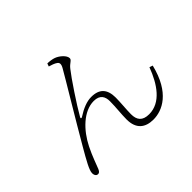

<svg xmlns="http://www.w3.org/2000/svg" viewBox="-161 -1028 1323 1323"><g transform="rotate(-45 500.0 -366.5)"><path d="M414 -740C432 -735 459 -726 472 -716C485 -707 489 -693 474 -666C435 -597 285 -350 189 -184C138 -96 105 -38 105 -9C105 16 119 25 129 25C141 25 148 19 156 1C169 -30 188 -89 221 -155C273 -259 365 -353 465 -353C525 -353 543 -317 543 -273C543 -216 535 -153 535 -103C535 -10 587 29 666 29C752 29 873 -24 925 -238L901 -246C856 -125 784 -18 671 -18C606 -18 582 -51 582 -107C582 -150 589 -216 589 -262C589 -344 552 -385 472 -385C429 -385 382 -366 329 -332C320 -326 314 -332 320 -341C362 -416 469 -576 507 -623C531 -655 557 -659 557 -678C557 -706 518 -740 485 -752C469 -758 441 -762 422 -762Z"/></g></svg>

Font: Noto Serif CJK SC ExtraLight
Style: Regular
Weight: 200
Designer: Ryoko NISHIZUKA 西塚涼子 (kana & ideographs); Frank Grießhammer (Latin, Greek & Cyrillic); Wenlong ZHANG 张文龙 (bopomofo); San
Foundry: Adobe
Version: Version 2.001;hotconv 1.1.0;makeotfexe 2.6.0